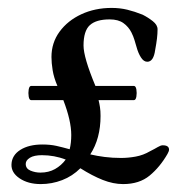

<svg xmlns="http://www.w3.org/2000/svg" viewBox="-20 -445 462 485"><path d="M83 20Q51 20 29.5 5.5Q8 -9 9 -30Q10 -53 31.5 -66.5Q53 -80 87 -80Q107 -80 122.5 -76.5Q138 -73 156 -68Q160 -84 160 -104Q160 -140 140 -192H59Q54 -192 52.5 -201Q51 -210 52.5 -219Q54 -228 59 -228H125Q116 -249 113 -267.5Q110 -286 110 -301Q110 -337 130.5 -365Q151 -393 185.5 -409Q220 -425 262 -425Q283 -425 301.5 -420.5Q320 -416 340 -408Q354 -401 366 -391.5Q378 -382 378 -371Q378 -360 376.5 -347.5Q375 -335 372 -319Q368 -289 352 -289Q343 -289 336 -300Q329 -311 325 -326Q322 -336 319.5 -344.5Q317 -353 312 -363Q305 -377 292 -386.5Q279 -396 257 -396Q223 -396 207 -381.5Q191 -367 191 -330Q191 -300 221 -228H318Q323 -228 324.5 -219Q326 -210 324.5 -201Q323 -192 318 -192H229Q231 -184 232.5 -174.5Q234 -165 234 -152Q234 -95 208 -55Q225 -51 244.5 -48.5Q264 -46 286 -46Q304 -46 323 -49.5Q342 -53 359 -63Q371 -69 378.5 -73.5Q386 -78 391 -78Q407 -78 407 -67Q407 -63 403 -56Q384 -23 358 -1.5Q332 20 291 20Q266 20 239.5 9.5Q213 -1 183 -20Q163 0 137 10Q111 20 83 20ZM82 -9Q103 -9 119 -18Q135 -27 146 -42Q117 -53 86 -53Q66 -53 55.5 -46.5Q45 -40 45 -31Q45 -19 57 -14Q69 -9 82 -9Z"/></svg>

Font: Junicode SmExp
Style: Bold
Weight: 700
Width: 6
Designer: Peter S. Baker
Version: Version 2.205; ttfautohint (v1.8.4)